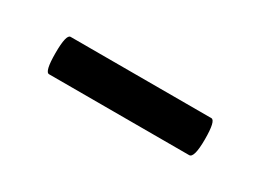

<svg xmlns="http://www.w3.org/2000/svg" viewBox="-21 -400 363 267"><g transform="rotate(30 160.5 -266.0)"><path d="M47 -236Q40 -236 40 -266Q40 -296 47 -296H273Q280 -296 280 -266Q280 -236 272 -236Z"/></g></svg>

Font: Junicode Two Beta Condensed Medium
Style: Regular
Weight: 500
Width: 3
Designer: Peter S. Baker
Foundry: Briery Creek Software
Version: Version 1.053; ttfautohint (v1.8.4)